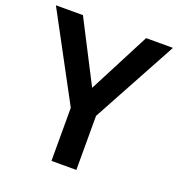

<svg xmlns="http://www.w3.org/2000/svg" viewBox="-130 -821 861 928"><g transform="rotate(20 301.0 -357.0)"><path d="M301 -399 464 -714H602L365 -278V0H237V-273L0 -714H139Z"/></g></svg>

Font: Noto Sans Tangsa SemiBold
Style: Regular
Weight: 600
Version: Version 1.504